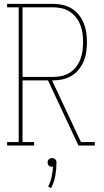

<svg xmlns="http://www.w3.org/2000/svg" viewBox="-20 -755 540 996"><path d="M17 0V-18H77V-717H17V-735H256Q281 -735 305.5 -729.5Q330 -724 351.5 -711Q373 -698 389 -678Q405 -658 414.5 -634.5Q424 -611 427.5 -586Q431 -561 431 -536Q431 -511 427.5 -486Q424 -461 414.5 -438Q405 -415 389 -395Q373 -375 351.5 -362Q330 -349 305.5 -343.5Q281 -338 256 -338H250L400 -18H472V0H387L229 -338H97V-18H157V0ZM256 -356Q278 -356 300.5 -361Q323 -366 342 -378Q361 -390 375 -408.5Q389 -427 397 -448Q405 -469 408 -491.5Q411 -514 411 -536Q411 -559 408 -581.5Q405 -604 397 -625Q389 -646 375 -664Q361 -682 342 -694.5Q323 -707 300.5 -712Q278 -717 256 -717H97V-356ZM245 221 230 213Q242 189 247.5 163Q253 137 255 110Q253 110 252 110Q251 110 250 110Q245 110 241 109Q237 108 233.5 104.5Q230 101 228.5 96.5Q227 92 227 88Q227 83 228.5 79Q230 75 233.5 71.5Q237 68 241 66.5Q245 65 250 65Q255 65 259 66.5Q263 68 266.5 71.5Q270 75 271.5 79Q273 83 273 88Q273 122 267 156Q261 190 245 221Z"/></svg>

Font: Iosevka Slab Thin
Style: Regular
Weight: 100
Monospace: yes
Designer: Belleve Invis
Foundry: Belleve Invis
Version: Version 11.1.0; ttfautohint (v1.8.3)